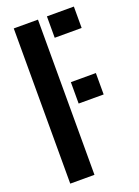

<svg xmlns="http://www.w3.org/2000/svg" viewBox="-151 -865 674 930"><g transform="rotate(-20 186.0 -400.0)"><path d="M43.9 0V-800H168.7V0ZM214.8 -350.6V-460.9H343.7V-350.6ZM214.8 -689.7V-800H353.7V-689.7Z"/></g></svg>

Font: Big Shoulders Stencil Thin
Style: Regular
Weight: 100
Designer: Patric King
Foundry: XO Type Co
Version: Version 2.001